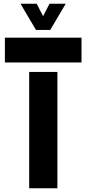

<svg xmlns="http://www.w3.org/2000/svg" viewBox="-20 -1000 459 1020"><path d="M6 -668V-800H413V-668ZM135 0V-618H285V0ZM171 -841 89 -980H175L209 -914L243 -980H329L247 -841Z"/></svg>

Font: Big Shoulders Stencil Display Black
Style: Regular
Weight: 900
Designer: Patric King
Foundry: XO Type Co
Version: Version 1.000